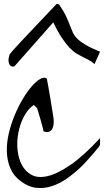

<svg xmlns="http://www.w3.org/2000/svg" viewBox="-20 -961 548 983"><path d="M85 -34.2Q48.8 -61.5 32.7 -100.1Q16.6 -138.7 15.1 -184.1Q13.7 -229.5 24.9 -277.3Q36.1 -325.2 54.7 -370.1Q73.2 -415 96.2 -453.6Q119.1 -492.2 142.6 -519Q166 -545.9 186.5 -557.1Q207 -568.4 219.7 -558.6Q221.7 -547.9 227.1 -519Q232.4 -490.2 237.8 -457.5Q243.2 -424.8 247.6 -396Q252 -367.2 253.9 -356.4Q255.9 -343.8 254.9 -329.6Q253.9 -315.4 249 -304.2Q244.1 -293 232.9 -287.6Q221.7 -282.2 203.1 -288.1Q202.1 -294.9 197.8 -311.5Q193.4 -328.1 188 -347.2Q182.6 -366.2 177.2 -383.3Q171.9 -400.4 169.9 -407.2L153.3 -423.8Q123 -403.3 103 -365.2Q83 -327.1 74.2 -282.7Q65.4 -238.3 69.8 -193.8Q74.2 -149.4 92.3 -115.7Q110.4 -82 143.1 -64.9Q175.8 -47.9 225.1 -59.6Q274.4 -71.3 340.8 -116.7Q407.2 -162.1 492.2 -253.9V-219.7Q492.2 -216.8 480.5 -202.1Q468.8 -187.5 452.1 -168.5Q435.5 -149.4 418.5 -130.9Q401.4 -112.3 389.6 -101.6Q357.4 -71.3 320.8 -45.9Q284.2 -20.5 245.1 -7.8Q206.1 4.9 165.5 0.5Q125 -3.9 85 -34.2ZM463.9 -632.8Q449.2 -646.5 434.1 -654.3Q418.9 -662.1 403.8 -669.4Q388.7 -676.8 371.6 -687Q354.5 -697.3 336.4 -716.3Q318.4 -735.4 297.4 -766.1Q276.4 -796.9 252.9 -846.7L53.7 -621.1Q41 -618.2 34.2 -624Q27.3 -629.9 24.9 -640.1Q22.5 -650.4 23.9 -660.6Q25.4 -670.9 28.3 -676.8Q29.3 -679.7 28.3 -679.7Q27.3 -679.7 30.8 -684.6Q34.2 -689.5 45.4 -702.1Q56.6 -714.8 83 -743.2Q109.4 -771.5 153.8 -818.4Q198.2 -865.2 267.6 -938.5Q269.5 -942.4 275.9 -940.4Q282.2 -938.5 284.2 -935.5Q307.6 -901.4 319.3 -875.5Q331.1 -849.6 338.4 -830.1Q345.7 -810.5 353 -794.4Q360.4 -778.3 375.5 -763.2Q390.6 -748 417.5 -731.9Q444.3 -715.8 492.2 -696.3Z"/></svg>

Font: Over the Rainbow
Style: Regular
Weight: 400
Designer: Kimberly Geswein
Foundry: Kimberly Geswein
Version: Version 1.002 2010